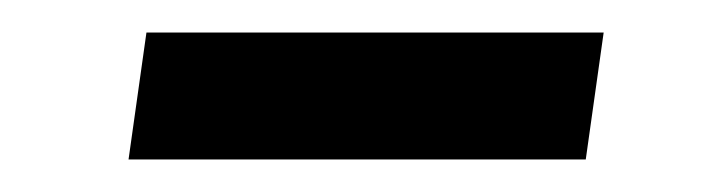

<svg xmlns="http://www.w3.org/2000/svg" viewBox="-20 -372 437 118"><path d="M70 -352H351L340 -274H59Z"/></svg>

Font: FiraGO
Style: Italic
Weight: 400
Italic angle: -8°
Designer: bBox Type GmbH
Foundry: bBox Type GmbH
Version: Version 1.001